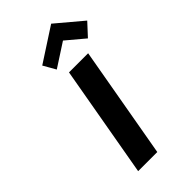

<svg xmlns="http://www.w3.org/2000/svg" viewBox="-340 -1243 1334 1334"><g transform="rotate(-45 327.5 -576.0)"><path d="M498.5 -825H310.5L165 0H353ZM212.6 -990 264.5 -899 437.3 -1011 570.5 -899 654.6 -990 462.1 -1152Z"/></g></svg>

Font: Hussar Wysoki
Style: Obl
Weight: 700
Foundry: Cannot Into Space Fonts
Version: Version 0.92